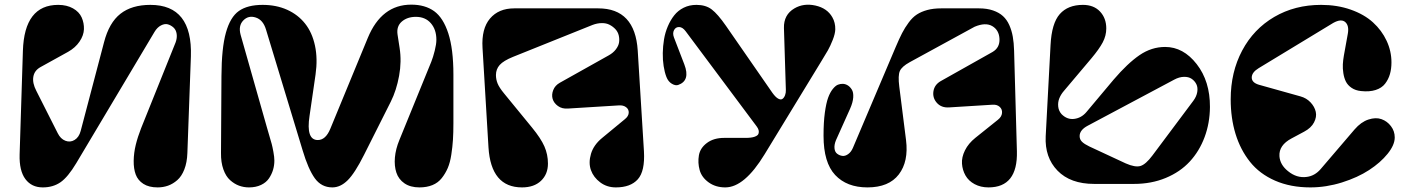

<svg xmlns="http://www.w3.org/2000/svg" viewBox="-20 -796 6126 831"><path d="M64.9 -127 79.1 -576.2Q85.4 -774.9 231.9 -774.9Q269 -774.9 295.9 -759.8Q322.8 -744.6 333.5 -720.5Q344.2 -696.3 343.3 -669.4Q342.3 -642.6 324.2 -616Q306.2 -589.4 274.9 -571.8L155.8 -505.9Q128.9 -491.2 124.3 -463.9Q119.6 -436.5 137.2 -402.8L230 -219.2Q242.2 -194.8 262.9 -186.8Q283.7 -178.7 302.7 -190.2Q321.8 -201.7 329.1 -229L430.2 -612.8Q452.1 -697.8 501.2 -736.3Q550.3 -774.9 630.9 -774.9Q813.5 -774.9 806.2 -551.8L791 -133.8Q789.6 -92.8 777.8 -62.7Q766.1 -32.7 747.3 -16.4Q728.5 0 707.3 7.6Q686 15.1 662.1 15.1Q624.5 15.1 600.6 -0.2Q576.7 -15.6 567.4 -40.8Q558.1 -65.9 558.6 -100.1Q559.1 -134.3 567.6 -169.2Q576.2 -204.1 590.8 -241.2L740.2 -612.8Q747.1 -631.8 744.6 -649.2Q742.2 -666.5 731 -676.8Q719.7 -687 706.3 -690.7Q692.9 -694.3 676.8 -686Q660.6 -677.7 648.9 -658.2L310.1 -89.8Q273.9 -29.3 241.7 -7.1Q209.5 15.1 165 15.1Q116.7 15.1 89.8 -21Q63 -57.1 64.9 -127Z M1345.7 -473.1 1319.8 -294.9Q1303.7 -189.9 1355.5 -189.9Q1389.6 -189.9 1409.7 -238.8L1571.8 -631.8Q1631.3 -775.9 1759.8 -775.9Q1819.8 -775.9 1859.1 -747.6Q1898.4 -719.2 1920.4 -651.4Q1942.4 -583.5 1942.4 -473.1V-262.2Q1942.4 -221.7 1940.4 -190.9Q1938.5 -160.2 1933.3 -126.5Q1928.2 -92.8 1918 -68.8Q1907.7 -44.9 1891.8 -24.9Q1876 -4.9 1851.6 5.1Q1827.1 15.1 1795.4 15.1Q1756.3 15.1 1730.7 -2.4Q1705.1 -20 1695.6 -48.8Q1686 -77.6 1689.2 -114.3Q1692.4 -150.9 1708.5 -189.9L1846.7 -528.8Q1854.5 -548.3 1861.6 -576.7Q1868.7 -605 1868.7 -624Q1868.7 -668 1844.7 -695.6Q1820.8 -723.1 1779.8 -723.1Q1742.7 -723.1 1719 -702.6Q1695.3 -682.1 1700.7 -646L1709.5 -588.9Q1718.8 -530.3 1707.3 -467.5Q1695.8 -404.8 1671.4 -356L1555.7 -126Q1516.1 -46.9 1484.9 -15.9Q1453.6 15.1 1418.5 15.1Q1371.1 15.1 1342.5 -24.4Q1314 -64 1289.6 -146L1131.3 -668Q1118.7 -710 1086.9 -720.2Q1055.2 -730.5 1033 -707.5Q1010.7 -684.6 1021.5 -645L1134.8 -246.1Q1134.8 -245.6 1143.8 -215.1Q1152.8 -184.6 1156 -172.9Q1159.2 -161.1 1163.3 -138.7Q1167.5 -116.2 1167.5 -101.1Q1167.5 -80.6 1161.9 -61.3Q1156.2 -42 1144.3 -24.2Q1132.3 -6.3 1109.9 4.4Q1087.4 15.1 1057.6 15.1Q1035.2 15.1 1014.6 7.6Q994.1 0 975.8 -16.4Q957.5 -32.7 946.8 -63Q936 -93.3 936.5 -133.8L938.5 -466.8Q939 -587.4 957.8 -654.8Q976.6 -722.2 1013.9 -748.5Q1051.3 -774.9 1116.7 -774.9Q1175.8 -774.9 1222.9 -753.7Q1270 -732.4 1300.5 -693.8Q1331.1 -655.3 1343.3 -598.4Q1355.5 -541.5 1345.7 -473.1Z M2740.2 -577.1 2767.1 -141.1Q2772 -55.2 2740.5 -20Q2709 15.1 2645.5 15.1Q2606.9 15.1 2577.9 -6.6Q2548.8 -28.3 2537.6 -59.8Q2526.4 -91.3 2537.8 -130.1Q2549.3 -168.9 2586.4 -199.2L2684.1 -279.8Q2700.2 -292.5 2701.2 -307.6Q2702.1 -322.8 2689.9 -332Q2677.7 -341.3 2658.2 -339.8L2438.5 -326.2Q2412.6 -324.2 2394.8 -337.2Q2377 -350.1 2371.8 -368.2Q2366.7 -386.2 2374.5 -406.2Q2382.3 -426.3 2403.3 -438L2614.3 -556.2Q2633.8 -566.9 2645.5 -582.3Q2657.2 -597.7 2659.4 -612.5Q2661.6 -627.4 2658 -642.8Q2654.3 -658.2 2643.6 -669.7Q2632.8 -681.2 2618.4 -688.7Q2604 -696.3 2584.5 -696Q2564.9 -695.8 2544.4 -688L2200.2 -549.8Q2159.2 -533.2 2142.8 -514.9Q2126.5 -496.6 2126.5 -471.2Q2126.5 -452.1 2133.8 -434.3Q2141.1 -416.5 2162.1 -391.1L2283.2 -243.2Q2320.8 -197.3 2336.2 -162.4Q2351.6 -127.4 2351.6 -87.9Q2351.6 -42 2321.5 -13.4Q2291.5 15.1 2239.3 15.1Q2105 15.1 2094.2 -158.2L2068.4 -588.9Q2063.5 -671.9 2100.8 -715.8Q2138.2 -759.8 2205.6 -759.8H2569.3Q2728.5 -759.8 2740.2 -577.1Z M3381.3 -407.2 3373 -674.8Q3371.6 -732.4 3418.5 -759.8Q3458.5 -783.2 3509.3 -772Q3560.1 -760.7 3582.5 -721.2Q3595.7 -698.2 3595.2 -668.9Q3594.7 -649.9 3584.2 -623.3Q3573.7 -596.7 3563.2 -578.1Q3552.7 -559.6 3534.2 -529.8L3289.1 -127.9Q3202.1 15.1 3119.1 15.1Q3077.1 15.1 3046.9 -6.8Q3016.6 -28.8 3008.1 -60.3Q2999.5 -91.8 3004.9 -123.5Q3010.3 -155.3 3039.6 -177.2Q3068.8 -199.2 3114.3 -199.2H3208Q3231.9 -199.2 3245.8 -204.1Q3259.8 -209 3262.7 -216.8Q3265.6 -224.6 3263.4 -232.7Q3261.2 -240.7 3254.9 -249L2947.3 -661.1Q2934.1 -678.7 2919.2 -679Q2904.3 -679.2 2897.2 -665.5Q2890.1 -651.9 2897 -633.8L2941.9 -517.1Q2968.8 -446.8 2915 -428.2Q2903.3 -424.3 2887.7 -433.6Q2872.1 -442.9 2864.3 -462.9Q2856.4 -483.4 2852.3 -510Q2848.1 -536.6 2848.6 -566.4Q2849.1 -596.2 2854 -625.7Q2858.9 -655.3 2870.4 -682.1Q2881.8 -709 2898.2 -729.7Q2914.6 -750.5 2939.2 -762.7Q2963.9 -774.9 2994.1 -774.9Q3034.7 -774.9 3060.5 -755.1Q3086.4 -735.4 3122.1 -684.1L3323.2 -394Q3336.9 -375 3348.4 -368.9Q3359.9 -362.8 3366.9 -368.2Q3374 -373.5 3377.9 -384Q3381.8 -394.5 3381.3 -407.2Z M3544.4 -208V-210.9Q3544.4 -266.1 3550 -307.9Q3555.7 -349.6 3564.2 -373Q3572.8 -396.5 3584.5 -410.9Q3596.2 -425.3 3606.7 -429.4Q3617.2 -433.6 3628.4 -433.1Q3639.2 -432.6 3649.2 -426.5Q3659.2 -420.4 3666.7 -408.4Q3674.3 -396.5 3672.9 -374.5Q3671.4 -352.5 3659.2 -325.2L3598.1 -189Q3590.3 -169.9 3591.8 -154.1Q3593.3 -138.2 3603.3 -130.6Q3613.3 -123 3625.5 -121.3Q3637.7 -119.6 3650.6 -128.7Q3663.6 -137.7 3671.4 -155.8L3856.4 -591.8Q3872.1 -628.9 3884.3 -652.6Q3896.5 -676.3 3913.1 -698.7Q3929.7 -721.2 3948.5 -733.4Q3967.3 -745.6 3993.4 -752.7Q4019.5 -759.8 4053.2 -759.8H4217.3Q4252 -759.8 4278.1 -750.7Q4304.2 -741.7 4321 -726.3Q4337.9 -710.9 4348.4 -687.3Q4358.9 -663.6 4363.5 -637.2Q4368.2 -610.8 4369.1 -577.1L4381.3 -141.1Q4385.3 15.1 4258.3 15.1Q4224.6 15.1 4198.2 1Q4171.9 -13.2 4158.7 -36.6Q4145.5 -60.1 4143.6 -87.6Q4141.6 -115.2 4156.5 -145.3Q4171.4 -175.3 4201.2 -199.2L4299.3 -277.8Q4315.4 -290.5 4316.9 -306.9Q4318.4 -323.2 4306.6 -333.7Q4294.9 -344.2 4275.4 -342.8L4087.4 -331.1Q4054.2 -329.1 4034.9 -350.8Q4015.6 -372.6 4020 -400.9Q4024.4 -429.2 4051.3 -444.8L4275.4 -570.8Q4307.6 -589.4 4305.9 -627.4Q4304.2 -665.5 4274.9 -682.9Q4245.6 -700.2 4198.2 -680.2L3917.5 -526.9Q3882.8 -507.8 3874.5 -488.3Q3866.2 -468.8 3872.1 -421.9L3901.4 -189.9Q3913.1 -97.2 3870.1 -41Q3827.1 15.1 3734.4 15.1Q3645 15.1 3594.7 -38.6Q3544.4 -92.3 3544.4 -208Z M4887.7 0H4715.8Q4612.8 0 4557.1 -57.4Q4501.5 -114.7 4505.9 -206.1L4526.9 -601.1Q4531.7 -695.3 4566.9 -735.1Q4602.1 -774.9 4667 -774.9Q4713.9 -774.9 4741 -746.1Q4768.1 -717.3 4768.1 -672.9Q4768.1 -641.6 4752.7 -612.5Q4737.3 -583.5 4704.1 -543.9L4585 -402.8Q4571.8 -387.7 4564.9 -370.6Q4558.1 -353.5 4560.1 -334.7Q4562 -315.9 4574.7 -301.8Q4599.1 -277.3 4629.9 -281.5Q4660.6 -285.6 4682.1 -311L4799.8 -451.2Q4860.4 -522 4912.1 -557.4Q4963.9 -592.8 5022.9 -592.8Q5101.6 -592.8 5159.4 -518.6Q5217.3 -444.3 5216.8 -333Q5216.3 -263.2 5193.6 -202.4Q5170.9 -141.6 5129.4 -96.7Q5087.9 -51.8 5025.6 -25.9Q4963.4 0 4887.7 0ZM4652.8 -207Q4652.8 -192.4 4663.1 -182.4Q4673.3 -172.4 4694.8 -162.1L4852.1 -88.9Q4893.1 -70.8 4916 -77.6Q4939 -84.5 4967.8 -123L5145 -359.9Q5158.7 -378.4 5161.9 -397.9Q5165 -417.5 5158 -431.6Q5150.9 -445.8 5137.7 -454.8Q5124.5 -463.9 5104 -463.4Q5083.5 -462.9 5062 -451.2L4688 -252Q4652.8 -233.4 4652.8 -207Z M5651.4 15.1Q5565.4 15.1 5498.5 -14.2Q5431.6 -43.5 5390.1 -95.7Q5348.6 -147.9 5327.6 -216.3Q5306.6 -284.7 5306.6 -366.2Q5306.6 -483.9 5356.2 -577.1Q5405.8 -670.4 5495.1 -722.7Q5584.5 -774.9 5697.8 -774.9Q5767.6 -774.9 5825.9 -754.4Q5884.3 -733.9 5922.4 -699.2Q5960.4 -664.6 5981.4 -619.6Q6002.4 -574.7 6002.4 -525.9Q6002.4 -498 5995.8 -475.3Q5989.3 -452.6 5974.9 -433.8Q5960.4 -415 5933.8 -406.5Q5907.2 -397.9 5870.6 -401.9Q5846.7 -404.3 5829.8 -415.8Q5813 -427.2 5805.2 -442.9Q5797.4 -458.5 5794.2 -479.2Q5791 -500 5792 -517.8Q5793 -535.6 5796.4 -555.2L5813.5 -649.9Q5819.8 -685.5 5802.2 -700.7Q5784.7 -715.8 5750.5 -696.8L5427.7 -501Q5397.9 -482.9 5397.7 -460.7Q5397.5 -438.5 5428.7 -429.2L5608.4 -378.9Q5634.8 -371.6 5652.3 -352.8Q5669.9 -334 5674.8 -312Q5679.7 -290 5667.2 -266.1Q5654.8 -242.2 5624.5 -226.1L5569.8 -196.8Q5514.6 -167.5 5517.6 -120.1Q5520 -83 5554.7 -55.2Q5592.3 -24.4 5635.7 -30.3Q5670.4 -34.7 5695.8 -64L5842.8 -235.8Q5870.6 -268.1 5902.6 -278.6Q5934.6 -289.1 5959.2 -280.3Q5983.9 -271.5 6000.2 -250Q6016.6 -228.5 6016.6 -201.2Q6016.6 -168.5 5985.8 -130.4Q5955.1 -92.3 5905.8 -60.1Q5856.4 -27.8 5788.1 -6.3Q5719.7 15.1 5651.4 15.1Z"/></svg>

Font: Pilowlava
Style: Regular
Weight: 400
Designer: Anton Moglia, Jérémy Landes, Maksym Kobuzan (Cyrillic), Velvetyne Type Foundry
Foundry: Anton Moglia, Jérémy Landes, Velvetyne Type Foundry
Version: Version 1.001;hotconv 1.0.109;makeotfexe 2.5.65596